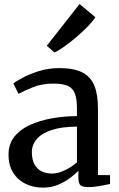

<svg xmlns="http://www.w3.org/2000/svg" viewBox="-20 -890 570 922"><path d="M186 11Q142 11 104.5 -6.5Q67 -24 44 -59.2Q21 -94.5 21 -148Q21 -198 48.5 -233Q76 -268 122.8 -289.5Q169.5 -311 228 -321.5Q286.5 -332 349.5 -332.5V-369.5Q349.5 -414 340 -440Q330.5 -466 306.2 -477.2Q282 -488.5 237.5 -488.5Q180 -488.5 136.5 -470.5Q93 -452.5 69 -439.5L44 -489Q55 -498.5 87.8 -516.2Q120.5 -534 166.8 -548.5Q213 -563 264.5 -563Q333.5 -563 374.2 -542.8Q415 -522.5 432.8 -479.5Q450.5 -436.5 450.5 -368V-49.5L508.5 -49V-6.5Q497.5 -4 479.5 -0.5Q461.5 3 441.8 5.8Q422 8.5 405 8.5Q378.5 8.5 367.5 0.5Q356.5 -7.5 356.5 -37V-70Q344 -57 319.8 -38Q295.5 -19 261.8 -4Q228 11 186 11ZM229.5 -56.5Q257 -56.5 290.5 -72Q324 -87.5 349.5 -110.5V-282Q276.5 -281.5 228.5 -265.8Q180.5 -250 156.8 -222.5Q133 -195 133 -160Q133 -123.5 145.8 -100.5Q158.5 -77.5 180.2 -67Q202 -56.5 229.5 -56.5ZM241.5 -638.5 204.5 -670 362 -870.5 438 -807.5Q427 -789.5 403 -764.5Q379 -739.5 349 -713.8Q319 -688 290.8 -667.8Q262.5 -647.5 242.5 -638.5Z"/></svg>

Font: Merriweather 28pt
Style: Regular
Weight: 400
Version: Version 2.100